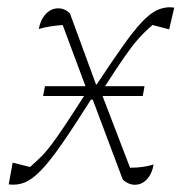

<svg xmlns="http://www.w3.org/2000/svg" viewBox="-20 -505 516 530"><path d="M4 4 15 -56 63 -44Q80 -59 94 -73Q108 -87 123 -107Q138 -127 159 -158.5Q180 -190 212 -240H99L104 -267H216L153 -436Q114 -433 87 -425Q92 -451 106.5 -466.5Q121 -482 141 -482Q159 -482 173 -468L245 -272H247Q290 -337 319.5 -378.5Q349 -420 371 -443.5Q393 -467 411.5 -476Q430 -485 449 -485Q452 -485 455 -484.5Q458 -484 461 -484L447 -424L401 -436Q379 -417 362.5 -398.5Q346 -380 325 -350Q304 -320 270 -267H379L374 -240H263L339 -42Q376 -42 404 -51Q400 -26 386 -10.5Q372 5 352 5Q335 5 319 -9L236 -230H231Q183 -154 150 -106.5Q117 -59 92.5 -34Q68 -9 47.5 -1Q27 7 4 4Z"/></svg>

Font: Piazzolla Thin
Style: Italic
Weight: 100
Italic angle: -11.3°
Designer: Juan Pablo del Peral
Foundry: Huerta Tipografica
Version: Version 1.330